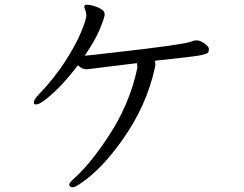

<svg xmlns="http://www.w3.org/2000/svg" viewBox="-20 -751 1040 818"><path d="M291 47Q275 47 275 34Q275 28 298 7Q363 -51 438 -164Q532 -304 565 -461V-468Q565 -476 563 -482L352 -456Q349 -456 346 -456Q329 -456 312 -473Q243 -382 178 -330Q147 -306 135.5 -306Q124 -306 124 -313Q124 -327 144 -347Q215 -422 260 -493Q305 -564 326.5 -616.5Q348 -669 348 -687Q346 -704 342.5 -710.5Q339 -717 339 -722Q339 -731 350 -731Q361 -731 379 -726Q397 -721 411.5 -712Q426 -703 426 -690Q426 -677 405.5 -627.5Q385 -578 341 -514Q349 -514 379.5 -517.5Q410 -521 454 -526Q770 -561 801 -576Q806 -579 819 -579Q832 -579 851 -566Q870 -553 870 -542Q870 -531 865 -526Q860 -521 834 -515.5Q808 -510 639 -492Q642 -486 642 -478.5Q642 -471 640 -463Q604 -298 500 -153Q416 -35 334 23Q301 47 291 47Z"/></svg>

Font: LXGW Bright TC
Style: Regular
Weight: 400
Designer: Christian Thalmann (Catharsis Fonts)
Foundry: LXGW / Christian Thalmann (Catharsis Fonts) / Fontworks Inc.
Version: Version 5.501